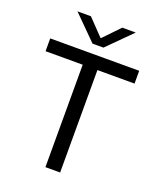

<svg xmlns="http://www.w3.org/2000/svg" viewBox="-162 -1001 914 1101"><g transform="rotate(20 295.0 -451.0)"><path d="M250 0V-625H23.4V-703.1H566.4V-625H339.8V0ZM117.2 -902.3H199.2L293 -804.7H296.9L390.6 -902.3H472.7L328.1 -757.8H261.7Z"/></g></svg>

Font: 和音 by 宁静之雨，公众号njzyshare
Style: Regular
Weight: 400
Designer: Steve Matteson
Foundry: Ascender Corporation
Version: Version 6.00;June 8, 2018;FontCreator 11.0.0.2388 32-bit